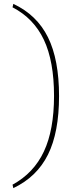

<svg xmlns="http://www.w3.org/2000/svg" viewBox="-20 -810 395 995"><path d="M45 -772 49 -790Q171 -733 228.5 -617Q286 -501 286 -312Q286 -124 228.5 -8.5Q171 107 49 165L45 147Q155 87 207.5 -25Q260 -137 260 -313Q260 -492 207.5 -603.5Q155 -715 45 -772Z"/></svg>

Font: Exo 2.0 Thin
Style: Regular
Weight: 250
Designer: Natanael Gama
Version: Version 1.001;PS 001.001;hotconv 1.0.70;makeotf.lib2.5.58329